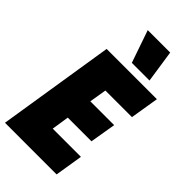

<svg xmlns="http://www.w3.org/2000/svg" viewBox="-296 -1011 1083 1083"><g transform="rotate(45 245.0 -469.5)"><path d="M-11 0 100 -700H501L473 -529H261L244 -426H434L408 -271H219L203 -167H428L401 0ZM256 -745 189 -939H368L397 -745Z"/></g></svg>

Font: Georama SemiCondensed Black
Style: Italic
Weight: 900
Width: 4
Italic angle: -9°
Designer: Jean-Baptiste Levee
Foundry: Production Type
Version: Version 1.000